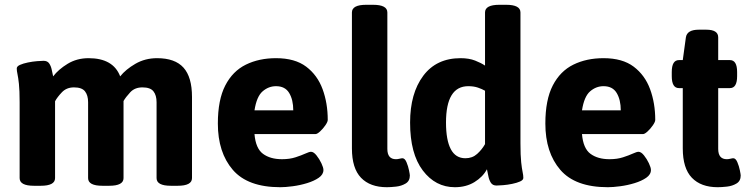

<svg xmlns="http://www.w3.org/2000/svg" viewBox="-20 -774 3137 802"><path d="M122 2Q62 2 62 -30V-347Q62 -397 59 -424Q56 -451 53 -464.5Q50 -478 50 -488Q50 -497 63.5 -503Q77 -509 96.5 -513Q116 -517 134.5 -518.5Q153 -520 162 -520Q178 -520 185.5 -509Q193 -498 196 -483Q199 -468 202 -455Q224 -484 262.5 -507.5Q301 -531 350 -531Q453 -531 482 -455Q505 -484 545.5 -507.5Q586 -531 636 -531Q711 -531 746.5 -491.5Q782 -452 782 -369V-30Q782 2 722 2H694Q634 2 634 -30V-347Q634 -376 621 -392.5Q608 -409 575 -409Q543 -409 524 -388.5Q505 -368 496 -352V-30Q496 2 436 2H408Q348 2 348 -30V-347Q348 -376 335 -392.5Q322 -409 289 -409Q258 -409 238.5 -388.5Q219 -368 210 -351V-30Q210 2 150 2Z M1151 8Q1015 8 952.5 -64.5Q890 -137 890 -258Q890 -357 921 -417Q952 -477 1007 -504Q1062 -531 1133 -531Q1212 -531 1259 -495.5Q1306 -460 1327.5 -401.5Q1349 -343 1349 -273Q1349 -265 1339 -250.5Q1329 -236 1317 -225Q1305 -214 1298 -214H1043Q1048 -154 1078.5 -131.5Q1109 -109 1158 -109Q1190 -109 1214.5 -117Q1239 -125 1255.5 -132.5Q1272 -140 1279 -140Q1290 -140 1302 -125Q1314 -110 1322.5 -92Q1331 -74 1331 -64Q1331 -45 1311.5 -31.5Q1292 -18 1262.5 -9Q1233 0 1202.5 4Q1172 8 1151 8ZM1043 -313H1205Q1205 -357 1188 -385.5Q1171 -414 1133 -414Q1102 -414 1077 -392.5Q1052 -371 1043 -313Z M1596 8Q1526 8 1488 -31.5Q1450 -71 1450 -154V-722Q1450 -754 1510 -754H1538Q1598 -754 1598 -722V-152Q1598 -109 1634 -109Q1641 -109 1649 -111Q1657 -113 1661 -113Q1671 -113 1678 -96.5Q1685 -80 1688.5 -62.5Q1692 -45 1692 -41Q1692 -18 1674.5 -7.5Q1657 3 1634.5 5.5Q1612 8 1596 8Z M1880 8Q1799 8 1746 -62Q1693 -132 1693 -262Q1693 -384 1748 -457.5Q1803 -531 1904 -531Q1939 -531 1964.5 -521Q1990 -511 2006 -500V-722Q2006 -754 2066 -754H2094Q2154 -754 2154 -722V-176Q2154 -124 2157 -96.5Q2160 -69 2163 -55.5Q2166 -42 2166 -31Q2166 -22 2152.5 -16Q2139 -10 2119.5 -6Q2100 -2 2081.5 -0.5Q2063 1 2054 1Q2038 1 2030.5 -10.5Q2023 -22 2020 -38Q2017 -54 2014 -67Q1997 -35 1962 -13.5Q1927 8 1880 8ZM1924 -113Q1953 -113 1973 -131Q1993 -149 2006 -172V-395Q1994 -402 1976.5 -408Q1959 -414 1936 -414Q1843 -414 1843 -262Q1843 -189 1863 -151Q1883 -113 1924 -113Z M2519 8Q2383 8 2320.5 -64.5Q2258 -137 2258 -258Q2258 -357 2289 -417Q2320 -477 2375 -504Q2430 -531 2501 -531Q2580 -531 2627 -495.5Q2674 -460 2695.5 -401.5Q2717 -343 2717 -273Q2717 -265 2707 -250.5Q2697 -236 2685 -225Q2673 -214 2666 -214H2411Q2416 -154 2446.5 -131.5Q2477 -109 2526 -109Q2558 -109 2582.5 -117Q2607 -125 2623.5 -132.5Q2640 -140 2647 -140Q2658 -140 2670 -125Q2682 -110 2690.5 -92Q2699 -74 2699 -64Q2699 -45 2679.5 -31.5Q2660 -18 2630.5 -9Q2601 0 2570.5 4Q2540 8 2519 8ZM2411 -313H2573Q2573 -357 2556 -385.5Q2539 -414 2501 -414Q2470 -414 2445 -392.5Q2420 -371 2411 -313Z M2978 8Q2908 8 2870 -31.5Q2832 -71 2832 -154V-406H2816Q2786 -406 2786 -456V-473Q2786 -523 2816 -523H2832L2845 -618Q2850 -650 2899 -650H2930Q2980 -650 2980 -618V-523H3029Q3059 -523 3059 -473V-456Q3059 -406 3029 -406H2980V-152Q2980 -109 3016 -109Q3023 -109 3031 -111Q3039 -113 3043 -113Q3053 -113 3060 -96.5Q3067 -80 3070.5 -62.5Q3074 -45 3074 -41Q3074 -18 3056.5 -7.5Q3039 3 3016.5 5.5Q2994 8 2978 8Z"/></svg>

Font: Asap
Style: Bold
Weight: 700
Designer: Pablo Cosgaya
Foundry: Omnibus-Type
Version: Version 3.001; ttfautohint (v1.8.3)